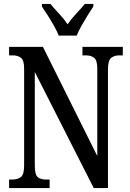

<svg xmlns="http://www.w3.org/2000/svg" viewBox="-20 -951 658 971"><path d="M26 0V-43H41Q69 -43 85.5 -55.5Q102 -68 102 -114V-604Q102 -647 85.5 -659Q69 -671 45 -671H26V-714H197L472 -162V-604Q472 -646 456 -658.5Q440 -671 415 -671H397V-714H601V-671H583Q557 -671 541.5 -657.5Q526 -644 526 -600V0H454L156 -587V-114Q156 -68 170.5 -55.5Q185 -43 212 -43H231V0ZM277 -771Q268 -794 253 -820.5Q238 -847 221.5 -873Q205 -899 192 -918V-931H235Q255 -907 279.5 -881Q304 -855 322 -828Q340 -855 364.5 -881Q389 -907 409 -931H452V-918Q439 -899 423 -873Q407 -847 392 -820.5Q377 -794 368 -771Z"/></svg>

Font: Noto Serif Myanmar ExtraCondensed Medium
Style: Regular
Weight: 500
Width: 2
Designer: Ben Mitchell and the Monotype Design Team
Foundry: Monotype Imaging Inc.
Version: Version 2.106; ttfautohint (v1.8.4.7-5d5b)